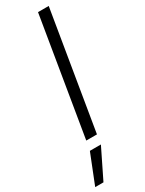

<svg xmlns="http://www.w3.org/2000/svg" viewBox="-296 -760 780 1032"><g transform="rotate(-30 94.5 -244.0)"><path d="M225.1 -727.5 104.5 0H38.1L158.7 -727.5ZM-45.4 240.7 27.3 57.6H95.7L5.9 240.7Z"/></g></svg>

Font: Inter Light
Style: Italic
Weight: 300
Italic angle: -9.3988°
Designer: Rasmus Andersson
Foundry: rsms
Version: Version 4.001;git-66647c0bb